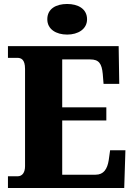

<svg xmlns="http://www.w3.org/2000/svg" viewBox="-20 -946 674 966"><path d="M318 -772C372 -772 418 -799 418 -849C418 -902 372 -926 318 -926C262 -926 218 -902 218 -849C218 -799 262 -772 318 -772ZM20 0H605L611 -190H534L527 -140C520 -96 502 -67 461 -67H293V-340H515V-406H293V-647H434C478 -647 492 -626 497 -574L501 -524H580L577 -714H20V-655H66C86 -655 106 -648 106 -599V-110C106 -79 93 -59 68 -59H20Z"/></svg>

Font: Noto Serif Tamil SemiCondensed Black
Style: Regular
Weight: 900
Width: 4
Designer: Indian Type Foundry, Tom Grace, and the Monotype Design Team
Foundry: Monotype Imaging Inc.
Version: Version 2.004